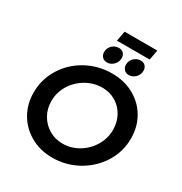

<svg xmlns="http://www.w3.org/2000/svg" viewBox="-226 -1168 1268 1341"><g transform="rotate(30 407.5 -497.5)"><path d="M800 -381Q800 -274 744 -184.5Q688 -95 593.5 -42.5Q499 10 389 10Q292 10 214.5 -33.5Q137 -77 93.5 -152Q50 -227 50 -320Q50 -427 105.5 -516.5Q161 -606 255.5 -657.5Q350 -709 461 -709Q558 -709 635.5 -666.5Q713 -624 756.5 -549Q800 -474 800 -381ZM187 -330Q187 -269 215.5 -219Q244 -169 293 -140Q342 -111 402 -111Q470 -111 529.5 -146Q589 -181 625 -241Q661 -301 661 -371Q661 -432 633.5 -482Q606 -532 558 -560.5Q510 -589 451 -589Q382 -589 321 -554Q260 -519 223.5 -459.5Q187 -400 187 -330ZM463 -834Q463 -803 440.5 -780Q418 -757 388 -757Q364 -757 349.5 -772Q335 -787 335 -811Q335 -843 357.5 -865Q380 -887 411 -887Q435 -887 449 -872.5Q463 -858 463 -834ZM639 -834Q639 -803 616.5 -780Q594 -757 564 -757Q540 -757 525.5 -772.5Q511 -788 511 -811Q511 -843 534 -865Q557 -887 588 -887Q611 -887 625 -872Q639 -857 639 -834ZM388 -1005H652L637 -924H373Z"/></g></svg>

Font: Gontserrat Medium
Style: Italic
Weight: 500
Italic angle: -11.3°
Designer: Julieta Ulanovsky
Foundry: Julieta Ulanovsky
Version: Version 6.001